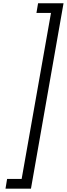

<svg xmlns="http://www.w3.org/2000/svg" viewBox="-20 -954 407 1160"><path d="M210 -934.1H363.8L167 186H13.2L22.9 127H110.8L288.1 -876H200.2Z"/></svg>

Font: SVN-Poppins Light
Style: Italic
Weight: 300
Italic angle: -10°
Designer: Ninad Kale (Devanagari), Jonny Pinhorn (Latin)
Foundry: Indian Type Foundry
Version: Version 3.002 2017